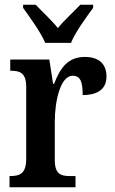

<svg xmlns="http://www.w3.org/2000/svg" viewBox="-20 -786 481 806"><path d="M170 -606H278C296 -651 343 -715 371 -753V-766H317C291 -738 249 -701 223 -668C197 -701 156 -738 130 -766H77V-753C104 -715 151 -651 170 -606ZM20 0H297V-47H272C236 -47 210 -55 210 -114V-275C210 -360 233 -468 285 -468C318 -468 327 -442 327 -387C393 -387 427 -414 427 -465C427 -514 399 -547 336 -547C266 -547 233 -502 207 -434H203L187 -536H23V-489H26C64 -489 90 -480 90 -421V-119C90 -56 62 -47 23 -47H20Z"/></svg>

Font: Noto Serif Devanagari Condensed SemiBold
Style: Regular
Weight: 600
Width: 3
Designer: Universal Thirst, Indian Type Foundry and the Monotype Design Team
Foundry: Monotype Imaging Inc.
Version: Version 2.004